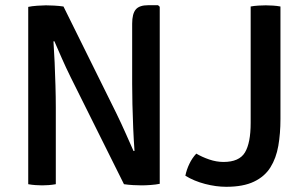

<svg xmlns="http://www.w3.org/2000/svg" viewBox="-20 -708 1174 738"><path d="M88.5 -681.5Q102 -684.5 123 -686Q144 -687.5 156.5 -687.5Q169.5 -687.5 188.2 -686.5Q207 -685.5 224 -683L194.5 -550.5L185.5 -549Q188 -513 190 -468.5Q192 -424 193.2 -378.8Q194.5 -333.5 194.5 -296V0Q180.5 2.5 167 3.5Q153.5 4.5 142 4.5Q131.5 4.5 116.8 3.5Q102 2.5 88.5 0ZM252 -410.5Q233.5 -448 218 -483.2Q202.5 -518.5 189 -549.5L136 -613.5L224 -683L427 -273Q446.5 -233 463.2 -195.2Q480 -157.5 493.5 -127L550.5 -67L456.5 0ZM594 -682V-1.5Q580 1.5 559.8 3Q539.5 4.5 524.5 4.5Q510 4.5 492 3.5Q474 2.5 456.5 0L488 -126.5L497 -128Q494 -169 492 -215.8Q490 -262.5 489 -307Q488 -351.5 488 -386V-617Q488 -655 501.8 -671.5Q515.5 -688 550 -688H587.5ZM734.5 -117.5Q756.5 -104.5 784.2 -95Q812 -85.5 839 -85.5Q899.5 -85.5 921.5 -122Q943.5 -158.5 943.5 -235.5V-683Q956.5 -685.5 972.8 -686.5Q989 -687.5 1001.5 -687.5Q1014 -687.5 1029.5 -686.5Q1045 -685.5 1058 -683V-250.5Q1058 -195 1049.8 -147.5Q1041.5 -100 1019.5 -64.8Q997.5 -29.5 956.2 -9.8Q915 10 849.5 10Q810.5 10 768.2 -1Q726 -12 692.5 -32.5Q697 -55.5 707.8 -78Q718.5 -100.5 734.5 -117.5Z"/></svg>

Font: Signika Negative Medium
Style: Regular
Weight: 500
Designer: Anna Giedry
Foundry: Anna Giedry
Version: Version 2.001